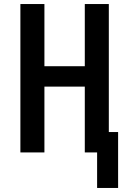

<svg xmlns="http://www.w3.org/2000/svg" viewBox="-20 -755 640 951"><path d="M461 176V0H400V-326H200V0H81V-735H200V-427H400V-735H519V-101H565V176Z"/></svg>

Font: R Plex Mono
Style: Bold
Weight: 700
Monospace: yes
Designer: Belleve Invis
Foundry: Belleve Invis
Version: Version 31.8.0